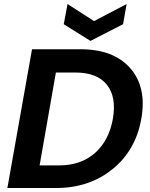

<svg xmlns="http://www.w3.org/2000/svg" viewBox="-20 -946 757 966"><path d="M384.8 -698.2Q552.2 -698.2 635.7 -602.5Q719.2 -506.8 690.9 -348.1Q663.1 -189.9 546.1 -95Q429.2 0 261.2 0H17.1L141.1 -698.2ZM179.2 -113.8H276.9Q386.7 -113.8 457.5 -176Q528.3 -238.3 547.9 -348.1Q566.9 -458 517.8 -519.5Q468.8 -581.1 358.9 -581.1H261.2ZM453.1 -839.8 617.2 -925.8 599.1 -824.2 435.1 -740.2 300.8 -824.2 319.8 -925.8Z"/></svg>

Font: SVN-Poppins SemiBold
Style: Italic
Weight: 600
Italic angle: -10°
Designer: Ninad Kale (Devanagari), Jonny Pinhorn (Latin)
Foundry: Indian Type Foundry
Version: Version 3.002 2017